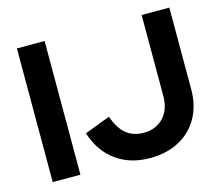

<svg xmlns="http://www.w3.org/2000/svg" viewBox="-101 -831 1115 971"><g transform="rotate(-15 456.5 -345.0)"><path d="M63 0V-700H208V0ZM572 10Q467 10 394 -43Q321 -96 289 -195L423 -246Q445 -182 481.5 -152Q518 -122 573 -122Q638 -122 677 -164Q716 -206 716 -276V-700H861V-272Q861 -187 825 -123.5Q789 -60 724 -25Q659 10 572 10Z"/></g></svg>

Font: Red Hat Display
Style: Bold
Weight: 700
Designer: Pentagram, MCKL
Foundry: Pentagram, MCKL
Version: Version 1.023; ttfautohint (v1.8.3)